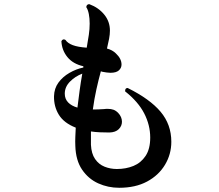

<svg xmlns="http://www.w3.org/2000/svg" viewBox="-20 -837 1040 910"><path d="M545 53Q492 53 445.5 32Q399 11 369 -33Q339 -77 337 -146Q336 -166 337 -188Q338 -210 339 -232Q283 -254 259 -293Q235 -332 236 -381Q237 -418 257 -445.5Q277 -473 309 -491.5Q341 -510 375 -517V-523Q326 -534 299.5 -566.5Q273 -599 271 -642Q278 -655 290 -648Q301 -632 325 -623Q349 -614 391 -611L401 -672Q403 -686 404 -699Q405 -712 405 -725Q405 -750 401 -770.5Q397 -791 389 -803Q389 -810 393.5 -814Q398 -818 404 -817Q447 -801 474 -768Q501 -735 501 -692Q501 -674 497 -653Q493 -632 487 -607Q513 -600 529 -584Q556 -559 556 -531Q556 -515 543.5 -503.5Q531 -492 503 -492Q495 -492 485 -493.5Q475 -495 464 -497Q463 -498 461.5 -498Q460 -498 458 -499Q447 -459 437 -414Q427 -369 420 -318Q432 -318 445.5 -318.5Q459 -319 473 -320Q478 -321 483 -321Q488 -321 492 -321Q506 -321 517.5 -317Q529 -313 540 -302Q558 -283 558 -260Q558 -240 543 -225Q528 -210 499 -209Q475 -209 453 -210Q431 -211 411 -214V-151Q413 -109 430.5 -83.5Q448 -58 475.5 -47Q503 -36 534 -36Q577 -36 612.5 -50.5Q648 -65 670 -98Q692 -131 692 -185Q692 -244 663.5 -299.5Q635 -355 573 -404V-406Q573 -420 585 -420Q690 -368 741 -307.5Q792 -247 792 -165Q792 -106 762 -56Q732 -6 677 23.5Q622 53 545 53ZM347 -327Q352 -368 357.5 -408.5Q363 -449 370 -488Q336 -475 311.5 -450Q287 -425 287 -393Q287 -368 303 -351.5Q319 -335 347 -327Z"/></svg>

Font: Zen Antique
Style: Regular
Weight: 400
Designer: Yoshimichi Ohira
Foundry: Positype
Version: Version 1.001